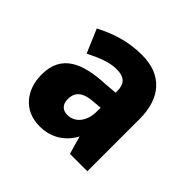

<svg xmlns="http://www.w3.org/2000/svg" viewBox="-104 -823 562 562"><g transform="rotate(45 177.5 -542.0)"><path d="M188 -722C130 -722 83 -706 39 -683L70 -610C104 -627 135 -640 164 -640C199 -640 211 -624 211 -595V-589L173 -586C83 -582 20 -557 20 -474C20 -410 58 -362 123 -362C170 -362 206 -385 227 -424L243 -368H315V-585C315 -670 271 -722 188 -722ZM177 -524 211 -527V-512C211 -471 189 -443 157 -443C138 -443 125 -454 125 -477C125 -502 138 -520 177 -524Z"/></g></svg>

Font: Noto Sans Sinhala UI Condensed ExtraBold
Style: Regular
Weight: 800
Width: 3
Designer: Jelle Bosma - Monotype Design Team
Foundry: Monotype Imaging Inc.
Version: Version 2.006